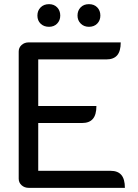

<svg xmlns="http://www.w3.org/2000/svg" viewBox="-20 -904 666 924"><path d="M70 -656Q70 -675 84 -687.5Q98 -700 118 -700H561Q561 -658 544 -638Q527 -618 491 -618H164V-394H444Q444 -352 427 -332Q410 -312 375 -312H164V-82H512Q547 -82 564 -62Q581 -42 581 0H118Q98 0 84 -12.5Q70 -25 70 -44ZM160 -829Q160 -853 175.5 -868.5Q191 -884 216 -884Q240 -884 255 -868.5Q270 -853 270 -829Q270 -806 255 -790.5Q240 -775 216 -775Q191 -775 175.5 -790Q160 -805 160 -829ZM353 -829Q353 -853 368 -868.5Q383 -884 408 -884Q433 -884 448 -868.5Q463 -853 463 -829Q463 -806 448 -790.5Q433 -775 408 -775Q384 -775 368.5 -790.5Q353 -806 353 -829Z"/></svg>

Font: K2D
Style: Regular
Weight: 400
Version: Version 1.000; ttfautohint (v1.6)